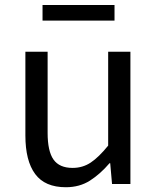

<svg xmlns="http://www.w3.org/2000/svg" viewBox="-20 -756 647 789"><path d="M250.7 13.4Q164.6 13.4 124.5 -40.9Q84.3 -95.1 84.3 -199.3V-543.4H175.7V-210.3Q175.7 -134.6 199.9 -100.3Q224.2 -66 278.3 -66Q319.9 -66 353 -88.1Q386 -110.1 424.5 -157.6V-543.4H515.9V0H440.4L432.9 -85.3H430.1Q392.1 -40.9 349.5 -13.7Q306.9 13.4 250.7 13.4ZM154.8 -671.3V-735.5H450.6V-671.3Z"/></svg>

Font: Noto Sans JP
Style: Regular
Weight: 100
Designer: Ryoko NISHIZUKA 西塚涼子 (kana, bopomofo & ideographs); Paul D. Hunt (Latin, Greek & Cyrillic); Sandoll Communications 산돌커뮤니
Foundry: Adobe
Version: Version 2.004;hotconv 1.0.118;makeotfexe 2.5.65603